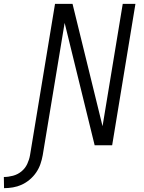

<svg xmlns="http://www.w3.org/2000/svg" viewBox="-130 -755 750 998"><path d="M-109 223 -110 165Q-87 165 -62.5 158.5Q-38 152 -18.5 136Q1 120 11.5 97.5Q22 75 26 52L156 -735H247L403 -99L508 -735H574L453 0H362L206 -636L92 52Q88 75 80 98Q72 121 58 141.5Q44 162 24.5 178.5Q5 195 -17 205Q-39 215 -62.5 219Q-86 223 -109 223Z"/></svg>

Font: Iosevka Aile Light Oblique
Style: Regular
Weight: 300
Italic angle: -9°
Designer: Belleve Invis
Foundry: Belleve Invis
Version: Version 31.1.0; ttfautohint (v1.8.4)